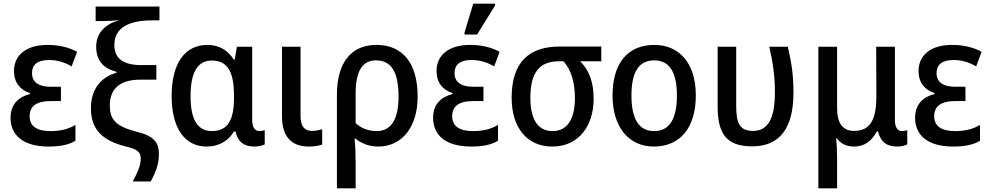

<svg xmlns="http://www.w3.org/2000/svg" viewBox="-20 -796 5447 1056"><path d="M247 10C305 10 357 2 395 -22V-109C353 -84 310 -75 257 -75C185 -75 143 -101 143 -156C143 -212 181 -240 256 -240H315V-319H256C196 -319 156 -342 156 -394C156 -439 184 -466 250 -466C294 -466 334 -454 374 -431L404 -511C361 -535 305 -549 242 -549C124 -549 57 -493 57 -405C57 -342 91 -301 145 -284V-279C87 -264 38 -227 38 -148C38 -55 104 10 247 10Z M710 202H809C836 153 854 107 854 52C854 -11 829 -48 730 -72C620 -101 584 -135 584 -216C584 -301 632 -358 753 -358H840V-438H756C647 -438 609 -483 609 -549C609 -650 699 -684 819 -684H857V-760H506V-680H534C566 -680 609 -682 635 -685C563 -664 509 -619 509 -539C509 -461 551 -419 621 -401V-396C538 -373 480 -308 480 -201C480 -79 549 -21 673 10C742 26 754 43 754 78C754 114 736 154 710 202Z M1116 10C1187 10 1237 -23 1267 -73H1275C1290 -11 1325 10 1381 10C1400 10 1427 4 1436 -2V-80C1429 -78 1417 -75 1407 -75C1384 -75 1367 -93 1367 -136V-539H1283L1271 -468H1266C1234 -518 1187 -549 1121 -549C999 -549 924 -451 924 -268C924 -87 999 10 1116 10ZM1145 -75C1067 -75 1028 -138 1028 -267C1028 -394 1065 -463 1144 -463C1235 -463 1267 -397 1267 -268V-259C1267 -132 1231 -75 1145 -75Z M1679 10C1708 10 1733 6 1752 -1V-85C1734 -80 1716 -76 1696 -76C1658 -76 1633 -97 1633 -159V-539H1531V-156C1531 -51 1577 10 1679 10Z M1833 240H1936V100C1936 51 1934 0 1930 -33H1936C1969 -6 2011 10 2061 10C2188 10 2277 -94 2277 -264C2277 -453 2192 -549 2050 -549C1913 -549 1833 -453 1833 -275ZM2052 -75C2009 -75 1966 -90 1936 -119V-281C1936 -405 1973 -464 2048 -464C2130 -464 2172 -403 2172 -264C2172 -138 2130 -75 2052 -75Z M2535 -606H2604L2703 -766V-776H2583L2535 -618ZM2571 10C2629 10 2681 2 2719 -22V-109C2677 -84 2634 -75 2581 -75C2509 -75 2467 -101 2467 -156C2467 -212 2505 -240 2580 -240H2639V-319H2580C2520 -319 2480 -342 2480 -394C2480 -439 2508 -466 2574 -466C2618 -466 2658 -454 2698 -431L2728 -511C2685 -535 2629 -549 2566 -549C2448 -549 2381 -493 2381 -405C2381 -342 2415 -301 2469 -284V-279C2411 -264 2362 -227 2362 -148C2362 -55 2428 10 2571 10Z M3018 10C3167 10 3245 -109 3245 -252C3245 -340 3223 -407 3171 -459H3287V-540H3058C2892 -540 2794 -456 2794 -259C2794 -93 2879 10 3018 10ZM3019 -75C2934 -75 2897 -146 2897 -258C2897 -401 2950 -459 3054 -459H3079C3125 -408 3142 -336 3142 -256C3142 -149 3105 -75 3019 -75Z M3807 -271C3807 -450 3715 -549 3579 -549C3431 -549 3349 -447 3349 -271C3349 -97 3438 10 3576 10C3724 10 3807 -97 3807 -271ZM3453 -270C3453 -396 3491 -464 3578 -464C3664 -464 3703 -396 3703 -271C3703 -145 3664 -75 3578 -75C3491 -75 3453 -146 3453 -270Z M4116 9C4265 9 4344 -86 4344 -286C4344 -385 4334 -448 4313 -539H4211C4231 -453 4242 -379 4242 -288C4242 -141 4202 -76 4122 -76C4044 -76 4029 -123 4029 -218V-539H3927V-214C3927 -74 3964 9 4116 9Z M4481 240H4584V76C4584 34 4582 -8 4579 -36H4582C4603 -7 4634 10 4677 10C4734 10 4775 -20 4802 -73H4809C4825 -12 4859 10 4916 10C4935 10 4961 4 4970 -2V-80C4964 -78 4951 -75 4941 -75C4918 -75 4902 -93 4902 -136V-539H4799L4800 -266C4800 -141 4768 -76 4678 -76C4614 -76 4584 -119 4584 -202V-539H4481Z M5222 10C5280 10 5332 2 5370 -22V-109C5328 -84 5285 -75 5232 -75C5160 -75 5118 -101 5118 -156C5118 -212 5156 -240 5231 -240H5290V-319H5231C5171 -319 5131 -342 5131 -394C5131 -439 5159 -466 5225 -466C5269 -466 5309 -454 5349 -431L5379 -511C5336 -535 5280 -549 5217 -549C5099 -549 5032 -493 5032 -405C5032 -342 5066 -301 5120 -284V-279C5062 -264 5013 -227 5013 -148C5013 -55 5079 10 5222 10Z"/></svg>

Font: Noto Sans SemiCondensed Medium
Style: Regular
Weight: 500
Width: 4
Designer: Monotype Design Team
Foundry: Monotype Imaging Inc.
Version: Version 2.013